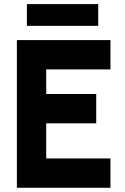

<svg xmlns="http://www.w3.org/2000/svg" viewBox="-20 -890 594 910"><path d="M60 0V-700H503.5V-561H199V-444.5H436V-305.5H199V-139H503.5V0ZM107.5 -870.5H445.5V-767.5H107.5Z"/></svg>

Font: Urbanist ExtraBold
Style: Regular
Weight: 800
Designer: Corey Hu
Foundry: Corey Hu
Version: Version 1.330; ttfautohint (v1.8.4.7-5d5b)